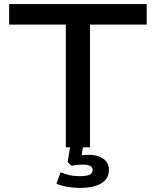

<svg xmlns="http://www.w3.org/2000/svg" viewBox="-20 -725 767 945"><path d="M304 0V-604H25V-705H702V-604H423V0ZM373 200Q343 200 311 194.5Q279 189 258 179L278 123Q300 132 322 137Q344 142 373 142Q405 142 420.5 135Q436 128 436 111Q436 97 423 91Q410 85 389 85Q379 85 363 86.5Q347 88 332 91L313 73L328 -20H391L379 60L350 46Q365 41 382.5 39Q400 37 417 37Q444 37 466.5 45Q489 53 502.5 69.5Q516 86 516 112Q516 142 498 161.5Q480 181 448 190.5Q416 200 373 200Z"/></svg>

Font: Nunito Sans 7pt SemiExpanded SemiBold
Style: Regular
Weight: 600
Width: 6
Designer: Vernon Adams
Foundry: Vernon Adams
Version: Version 3.101;gftools[0.9.27]